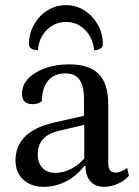

<svg xmlns="http://www.w3.org/2000/svg" viewBox="-20 -711 536 743"><path d="M148 12Q101 12 70.5 -15.5Q40 -43 40 -90Q40 -201 186 -236L305 -263V-326Q305 -379 287.5 -403Q270 -427 234 -427Q190 -427 166.5 -399.5Q143 -372 142 -320Q131 -308 106 -308Q65 -308 65 -348Q65 -381 89 -406.5Q113 -432 154.5 -447Q196 -462 248 -462Q325 -462 362 -424.5Q399 -387 399 -306V-78Q399 -43 427 -43Q438 -43 450.5 -48.5Q463 -54 472 -61L479 -31Q462 -11 435 0.5Q408 12 384 12Q349 12 330 -9Q311 -30 311 -69H306Q277 -30 235.5 -9Q194 12 148 12ZM193 -42Q225 -42 254.5 -57Q284 -72 306 -98V-228L209 -205Q126 -186 126 -114Q126 -81 144 -61.5Q162 -42 193 -42ZM235 -691Q275 -691 307 -670.5Q339 -650 358.5 -615.5Q378 -581 378 -539Q378 -529 368.5 -523Q359 -517 344 -517Q340 -564 309.5 -595Q279 -626 235 -626Q192 -626 161 -595Q130 -564 127 -517Q111 -517 101.5 -523Q92 -529 92 -539Q92 -581 111.5 -615.5Q131 -650 163.5 -670.5Q196 -691 235 -691Z"/></svg>

Font: Petrona Medium
Style: Regular
Weight: 500
Designer: Ringo R. Seeber
Foundry: Ringo R. Seeber
Version: Version 2.001; ttfautohint (v1.8.3)